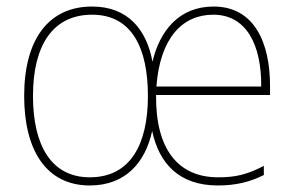

<svg xmlns="http://www.w3.org/2000/svg" viewBox="-20 -558 903 588"><path d="M634 -538C528 -538 469 -463 447 -369C429 -467 372 -538 262 -538C130 -538 54 -439 54 -264C54 -99 121 10 255 10C364 10 425 -60 446 -157C467 -57 529 10 647 10C703 10 746 -1 788 -22V-50C736 -23 701 -15 648 -15C524 -15 456 -103 458 -267H807V-295C807 -427 759 -538 634 -538ZM262 -513C385 -513 433 -409 433 -264C433 -117 380 -15 255 -15C137 -15 81 -113 81 -264C81 -421 143 -513 262 -513ZM633 -513C735 -513 781 -420 780 -293H459C470 -441 538 -513 633 -513Z"/></svg>

Font: Noto Sans Lao SemiCondensed Thin
Style: Regular
Weight: 100
Width: 4
Designer: Monotype Design Team
Foundry: Monotype Imaging Inc.
Version: Version 2.003